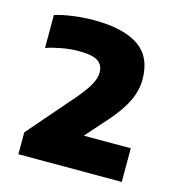

<svg xmlns="http://www.w3.org/2000/svg" viewBox="-83 -888 605 653"><g transform="rotate(15 220.0 -561.5)"><path d="M39 -308V-385L178.5 -546Q208 -580.5 221 -604.2Q234 -628 234 -648Q234 -673.5 215 -686.8Q196 -700 147.5 -700Q117.5 -700 86.5 -694.2Q55.5 -688.5 33 -680.5V-796.5Q59.5 -805 96.5 -810Q133.5 -815 169.5 -815Q274 -815 327.5 -778.5Q381 -742 381 -663Q381 -625 363.8 -587.8Q346.5 -550.5 308 -506L237.5 -426.5H403V-308Z"/></g></svg>

Font: Encode Sans XBd
Style: Regular
Weight: 800
Designer: Multiple Designers
Foundry: Impallari Type
Version: Version 3.002; ttfautohint (v1.8.3) -l 8 -r 50 -G 200 -x 14 